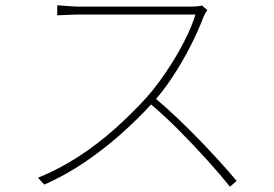

<svg xmlns="http://www.w3.org/2000/svg" viewBox="-20 -698 1040 728"><path d="M766 -660Q763 -656 758.5 -648Q754 -640 752 -635Q733 -584 702 -523Q671 -462 633 -404.5Q595 -347 555 -304Q500 -244 436 -187.5Q372 -131 300.5 -82.5Q229 -34 148 2L124 -24Q205 -57 278 -104.5Q351 -152 416.5 -210.5Q482 -269 538 -331Q573 -371 610 -425.5Q647 -480 677 -538Q707 -596 721 -643Q714 -643 680.5 -643Q647 -643 599.5 -643Q552 -643 499.5 -643Q447 -643 399.5 -643Q352 -643 320 -643Q288 -643 281 -643Q266 -643 246.5 -642Q227 -641 212 -640.5Q197 -640 197 -640V-678Q197 -678 211.5 -677Q226 -676 245.5 -674.5Q265 -673 281 -673Q288 -673 318.5 -673Q349 -673 394 -673Q439 -673 488.5 -673Q538 -673 583.5 -673Q629 -673 660.5 -673Q692 -673 700 -673Q716 -673 727 -674Q738 -675 746 -677ZM568 -326Q611 -290 654 -249Q697 -208 738 -165.5Q779 -123 814.5 -84Q850 -45 877 -12L852 10Q817 -34 766.5 -90Q716 -146 659.5 -203Q603 -260 548 -306Z"/></svg>

Font: Noto Sans JP Thin Thin
Style: Regular
Weight: 250
Version: Version 2.004-H2;hotconv 1.0.118;makeotfexe 2.5.65603